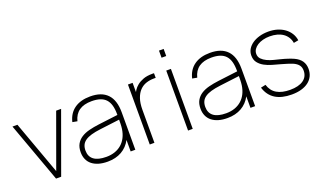

<svg xmlns="http://www.w3.org/2000/svg" viewBox="-73 -1165 2730 1625"><g transform="rotate(-20 1291.5 -352.5)"><path d="M216 0 20 -540H64.5L239 -59L413.5 -540H458L262 0Z M724 -555Q637 -555 581.8 -515.8Q526.5 -476.5 509 -402L552 -394Q567 -454 609.2 -483.5Q651.5 -513 722 -513Q765.5 -513 797 -502.8Q828.5 -492.5 848.8 -470.8Q869 -449 878.5 -415.2Q888 -381.5 888 -334V-291Q888 -273 887.5 -249Q887 -225 884 -204Q878 -162.5 861.2 -129.5Q844.5 -96.5 818.2 -73.8Q792 -51 757.2 -39Q722.5 -27 680.5 -27Q606 -27 568.5 -55Q531 -83 531 -137.5Q531 -166 540.8 -187Q550.5 -208 572.2 -223.2Q594 -238.5 628.5 -248.5Q663 -258.5 712.5 -264.5L893.5 -287L894 -329.5L712.5 -307Q664.5 -301 623.2 -290.5Q582 -280 552 -260.8Q522 -241.5 505 -211.8Q488 -182 488 -137.5Q488 -101.5 500.8 -73Q513.5 -44.5 538 -25Q562.5 -5.5 597.5 4.8Q632.5 15 677.5 15Q750 15 803.8 -15.5Q857.5 -46 888 -103.5V0H930V-338Q930 -446 878.2 -500.5Q826.5 -555 724 -555Z M1300 -512.5Q1296 -513 1292 -513Q1288 -513 1284 -513Q1246.5 -513 1213.5 -502Q1180.5 -491 1155.8 -465.5Q1131 -440 1116.5 -398.5Q1102 -357 1102 -296L1092 -439.5Q1099 -454 1112 -474Q1125 -494 1147 -512Q1169 -530 1202.5 -542.5Q1236 -555 1284 -555Q1288 -555 1292 -555Q1296 -555 1300 -554.5ZM1060 0V-540H1102V0Z M1405 -656V-720H1447V-656ZM1405 0V-540H1447V0Z M1803 -555Q1716 -555 1660.8 -515.8Q1605.5 -476.5 1588 -402L1631 -394Q1646 -454 1688.2 -483.5Q1730.5 -513 1801 -513Q1844.5 -513 1876 -502.8Q1907.5 -492.5 1927.8 -470.8Q1948 -449 1957.5 -415.2Q1967 -381.5 1967 -334V-291Q1967 -273 1966.5 -249Q1966 -225 1963 -204Q1957 -162.5 1940.2 -129.5Q1923.5 -96.5 1897.2 -73.8Q1871 -51 1836.2 -39Q1801.5 -27 1759.5 -27Q1685 -27 1647.5 -55Q1610 -83 1610 -137.5Q1610 -166 1619.8 -187Q1629.5 -208 1651.2 -223.2Q1673 -238.5 1707.5 -248.5Q1742 -258.5 1791.5 -264.5L1972.5 -287L1973 -329.5L1791.5 -307Q1743.5 -301 1702.2 -290.5Q1661 -280 1631 -260.8Q1601 -241.5 1584 -211.8Q1567 -182 1567 -137.5Q1567 -101.5 1579.8 -73Q1592.5 -44.5 1617 -25Q1641.5 -5.5 1676.5 4.8Q1711.5 15 1756.5 15Q1829 15 1882.8 -15.5Q1936.5 -46 1967 -103.5V0H2009V-338Q2009 -446 1957.2 -500.5Q1905.5 -555 1803 -555Z M2336 14Q2384 14 2422 3.2Q2460 -7.5 2486.8 -27.8Q2513.5 -48 2527.8 -77Q2542 -106 2542 -142Q2542 -162.5 2537 -180.2Q2532 -198 2521.8 -213Q2511.5 -228 2495.8 -240.5Q2480 -253 2458 -263Q2438 -272 2408 -282Q2378 -292 2343.5 -300.5Q2319.5 -306.5 2289 -314.2Q2258.5 -322 2232 -334.5Q2205.5 -347 2187.2 -365.5Q2169 -384 2169 -412Q2169 -434 2181.2 -452.5Q2193.5 -471 2214.8 -484.5Q2236 -498 2264.5 -505.5Q2293 -513 2325.5 -513Q2361.5 -513 2391.8 -504.8Q2422 -496.5 2444.5 -480.8Q2467 -465 2481.2 -442.2Q2495.5 -419.5 2500 -391L2543 -399Q2538 -434 2520 -462.8Q2502 -491.5 2473.8 -512Q2445.5 -532.5 2408.8 -543.8Q2372 -555 2328.5 -555Q2284.5 -555 2247.2 -544.2Q2210 -533.5 2182.8 -514.5Q2155.5 -495.5 2140.2 -469.8Q2125 -444 2125 -413.5Q2125 -374 2145 -348.5Q2165 -323 2195.8 -306.2Q2226.5 -289.5 2262.8 -279.2Q2299 -269 2332 -260Q2363 -251.5 2389.2 -243.2Q2415.5 -235 2431.5 -228.5Q2450.5 -220.5 2463.2 -211.2Q2476 -202 2483.8 -191.2Q2491.5 -180.5 2494.8 -168.5Q2498 -156.5 2498 -143Q2498 -88 2455.5 -58Q2413 -28 2336 -28Q2262.5 -28 2216.5 -55.2Q2170.5 -82.5 2153 -139.5L2109 -130Q2120.5 -93 2140.5 -66Q2160.5 -39 2189 -21.2Q2217.5 -3.5 2254.2 5.2Q2291 14 2336 14Z"/></g></svg>

Font: Vela Sans GX ExtLt
Style: Regular
Weight: 200
Designer: Principal design: Mikhail Sharanda - project Manrope.
Design modification: Ravid Balaliev
Foundry: Mikhail Sharanda
Version: Version 1.001